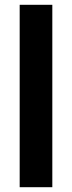

<svg xmlns="http://www.w3.org/2000/svg" viewBox="-20 -780 300 800"><path d="M198 0V-760H62V0Z"/></svg>

Font: Noto Sans Display SemiCondensed
Style: Bold
Weight: 700
Width: 4
Designer: Monotype Design Team
Foundry: Monotype Imaging Inc.
Version: Version 1.900